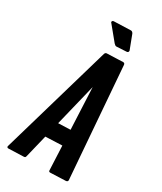

<svg xmlns="http://www.w3.org/2000/svg" viewBox="-232 -1024 935 1108"><g transform="rotate(30 235.5 -470.0)"><path d="M360.4 -749.5 417.5 -14.2Q417.5 -2.9 404.8 -2L302.7 2Q292.5 2 292.5 -7.3L285.2 -168.5L174.3 -164.1L137.7 -13.7Q136.2 -6.8 133.8 -4.4Q131.3 -2 125 -1.5L23.9 2Q14.2 2 14.2 -7.3L228.5 -746.1Q231.9 -756.8 241.7 -757.3L349.1 -761.2Q359.4 -760.7 360.4 -749.5ZM268.1 -548.3 199.7 -268.1 280.8 -271ZM296.9 -941.9Q306.6 -940.9 312 -929.7L347.7 -835.9Q347.7 -823.2 335 -822.8L268.6 -819.3Q261.2 -819.8 252.4 -829.6L172.9 -926.3Q172.9 -937.5 184.1 -938Z"/></g></svg>

Font: Contrail One
Style: Regular
Weight: 400
Designer: Riccardo De Franceschi
Foundry: Sorkin Type Co.
Version: Version 1.003